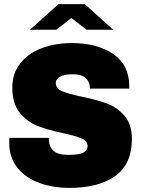

<svg xmlns="http://www.w3.org/2000/svg" viewBox="-20 -906 691 936"><path d="M610 -486V-474H418V-478Q418 -507 397.5 -525.5Q377 -544 335 -544Q294 -544 273 -532.5Q252 -521 252 -502Q252 -475 281.5 -462Q311 -449 377 -435Q451 -420 501 -401.5Q551 -383 587 -341.5Q623 -300 623 -229Q623 -106 542 -48Q461 10 318 10Q239 10 172.5 -14Q106 -38 65.5 -87.5Q25 -137 25 -210Q25 -224 26 -234H220Q219 -229 219 -222Q219 -191 240.5 -171Q262 -151 312 -151Q367 -151 387 -162.5Q407 -174 407 -194Q407 -218 379 -230.5Q351 -243 291 -256Q215 -272 164.5 -291.5Q114 -311 77 -355.5Q40 -400 40 -478Q40 -548 78.5 -597Q117 -646 183 -671Q249 -696 331 -696Q453 -696 531.5 -643Q610 -590 610 -486ZM328 -818 254 -761H126L265 -886H393L532 -761H402Z"/></svg>

Font: Chivo Black
Style: Regular
Weight: 900
Designer: Hector Gatti
Foundry: Omnibus-Type
Version: Version 1.007